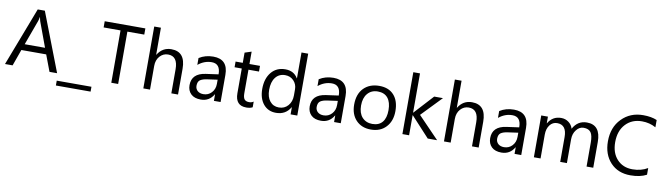

<svg xmlns="http://www.w3.org/2000/svg" viewBox="-41 -1428 7817 2261"><g transform="rotate(10 3867.0 -297.5)"><path d="M634 0H543L469 -196H172L102 0H11L279 -700H364ZM442 -270 332 -568Q330 -576 327 -587.5Q324 -599 321 -615H319Q316 -600 313.5 -588Q311 -576 308 -568L199 -270Z M1060 145H645V87H1060Z M1566 -626H1364V0H1282V-626H1080V-700H1566Z M2080 0H2000V-288Q2000 -444 1884 -444Q1826 -444 1785 -399Q1745 -354 1745 -283V0H1665V-740H1745V-417H1747Q1805 -512 1911 -512Q2080 -512 2080 -308Z M2589 0H2509V-78H2507Q2455 12 2353 12Q2277 12 2236 -27Q2194 -67 2194 -133Q2194 -273 2359 -296L2509 -317Q2509 -444 2406 -444Q2317 -444 2243 -383V-465Q2317 -512 2413 -512Q2589 -512 2589 -325ZM2509 -253 2388 -236Q2334 -229 2304 -209Q2276 -189 2276 -139Q2276 -121 2283 -105.5Q2290 -90 2302.5 -79Q2315 -68 2332.5 -62Q2350 -56 2372 -56Q2431 -56 2470 -98Q2509 -140 2509 -203Z M2972 -5Q2944 11 2897 11Q2766 11 2766 -136V-432H2680V-500H2766V-622L2846 -648V-500H2972V-432H2846V-150Q2846 -100 2863 -78.5Q2880 -57 2920 -57Q2950 -57 2972 -73Z M3506 0H3426V-85H3424Q3368 12 3252 12Q3158 12 3102 -55Q3045 -124 3045 -238Q3045 -361 3107 -437Q3169 -512 3274 -512Q3377 -512 3424 -431H3426V-740H3506ZM3426 -226V-300Q3426 -360 3386 -402Q3346 -444 3284 -444Q3211 -444 3169 -390Q3127 -336 3127 -242Q3127 -155 3167 -106Q3207 -56 3275 -56Q3342 -56 3384 -104Q3426 -152 3426 -226Z M4026 0H3946V-78H3944Q3892 12 3790 12Q3714 12 3673 -27Q3631 -67 3631 -133Q3631 -273 3796 -296L3946 -317Q3946 -444 3843 -444Q3754 -444 3680 -383V-465Q3754 -512 3850 -512Q4026 -512 4026 -325ZM3946 -253 3825 -236Q3771 -229 3741 -209Q3713 -189 3713 -139Q3713 -121 3720 -105.5Q3727 -90 3739.5 -79Q3752 -68 3769.5 -62Q3787 -56 3809 -56Q3868 -56 3907 -98Q3946 -140 3946 -203Z M4386 12Q4276 12 4209 -58Q4143 -128 4143 -244Q4143 -370 4212 -441Q4282 -512 4398 -512Q4511 -512 4573 -443Q4635 -374 4635 -252Q4635 -132 4567 -60Q4500 12 4386 12ZM4392 -444Q4315 -444 4270 -391Q4225 -339 4225 -247Q4225 -158 4270 -107Q4317 -56 4392 -56Q4471 -56 4512 -105.5Q4553 -155 4553 -249Q4553 -343 4512 -393.5Q4471 -444 4392 -444Z M5178 0H5066L4845 -240H4843V0H4763V-740H4843V-271H4845L5055 -500H5160L4928 -259Z M5675 0H5595V-288Q5595 -444 5479 -444Q5421 -444 5380 -399Q5340 -354 5340 -283V0H5260V-740H5340V-417H5342Q5400 -512 5506 -512Q5675 -512 5675 -308Z M6184 0H6104V-78H6102Q6050 12 5948 12Q5872 12 5831 -27Q5789 -67 5789 -133Q5789 -273 5954 -296L6104 -317Q6104 -444 6001 -444Q5912 -444 5838 -383V-465Q5912 -512 6008 -512Q6184 -512 6184 -325ZM6104 -253 5983 -236Q5929 -229 5899 -209Q5871 -189 5871 -139Q5871 -121 5878 -105.5Q5885 -90 5897.5 -79Q5910 -68 5927.5 -62Q5945 -56 5967 -56Q6026 -56 6065 -98Q6104 -140 6104 -203Z M7045 0H6965V-287Q6965 -371 6940 -407Q6914 -444 6853 -444Q6802 -444 6766 -397Q6730 -352 6730 -285V0H6650V-297Q6650 -444 6536 -444Q6483 -444 6449 -400Q6415 -356 6415 -285V0H6335V-500H6415V-421H6417Q6470 -512 6572 -512Q6624 -512 6662 -483Q6700 -455 6714 -408Q6770 -512 6880 -512Q7045 -512 7045 -308Z M7683 -29Q7606 12 7490 12Q7341 12 7251 -84Q7161 -181 7161 -337Q7161 -505 7262 -608Q7363 -712 7518 -712Q7617 -712 7683 -683V-596Q7608 -638 7517 -638Q7397 -638 7322 -558Q7247 -478 7247 -342Q7247 -214 7317 -138Q7387 -62 7501 -62Q7606 -62 7683 -109Z"/></g></svg>

Font: A_ThatdaokhamC
Style: Regular
Weight: 400
Designer: Rangsiwut Chaisin
Foundry: Rangsiwut Chaisin
Version: Version 1.000